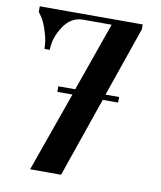

<svg xmlns="http://www.w3.org/2000/svg" viewBox="-80 -764 697 829"><g transform="rotate(10 268.5 -350.0)"><path d="M478.5 -700.2H27.3V-675.8L41 -656.2C50.1 -643.2 58.6 -623.7 66.4 -597.7C74.9 -572.3 79.1 -547.2 79.1 -522.5H102.5C102.5 -557.6 113.6 -592 135.7 -625.5C157.9 -659 186.5 -675.8 221.7 -675.8H346.7L240.2 -374H166V-349.6H232.4L108.4 0H244.1L365.2 -349.6H432.6V-374H373L477.5 -675.8H478.5Z"/></g></svg>

Font: TriodPostnaja
Style: Medium
Weight: 500
Version: 20110805; ttfautohint (v0.96) -l 8 -r 50 -G 200 -x 14 -w "G"